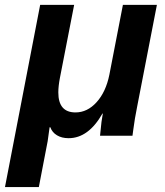

<svg xmlns="http://www.w3.org/2000/svg" viewBox="-43 -548 666 775"><path d="M149.4 22Q140.6 67.9 131.6 114.3Q122.6 160.6 113.8 207H-22.9L119.1 -528.3H256.3L198.7 -232.9Q192.4 -199.7 192.4 -174.8Q192.4 -94.2 261.7 -94.2Q309.6 -94.2 346.9 -135.5Q384.3 -176.8 398.4 -246.1L453.1 -528.3H590.3L510.7 -118.2Q505.9 -95.2 501.7 -69.8Q497.6 -44.4 495.1 -25.1Q492.7 -5.9 491.7 0H360.8L362.3 -14.6Q364.3 -37.6 366.7 -56.2Q369.1 -74.7 372.1 -89.8H370.6Q342.3 -40 308.1 -15.1Q273.9 9.8 233.9 9.8Q206.1 9.8 186.8 -2Q167.5 -13.7 160.2 -34.2H157.2Q155.3 -20.5 153.3 -6.3Q151.4 7.8 149.4 22Z"/></svg>

Font: Arimo
Style: Italic
Weight: 400
Italic angle: -12°
Designer: Steve Matteson
Foundry: Monotype Imaging Inc.
Version: Version 1.33